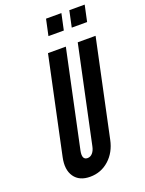

<svg xmlns="http://www.w3.org/2000/svg" viewBox="-170 -1004 826 1092"><g transform="rotate(-20 243.0 -457.5)"><path d="M181 8Q247 8 295.5 -35.5Q344 -79 359 -151L483 -735H375L251 -151Q246 -126 233.2 -111.5Q220.5 -97 203 -97Q168 -97 179 -151L303 -735H195L71 -151Q55.5 -78.5 85.5 -35.2Q115.5 8 181 8ZM371.5 -825H464.5L485.5 -923H392.5ZM230.5 -825H323.5L344.5 -923H251.5Z"/></g></svg>

Font: League Gothic
Style: Italic
Weight: 400
Designer: The League of Moveable Type
Version: Version 1.600; ttfautohint (v1.8.3)